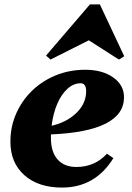

<svg xmlns="http://www.w3.org/2000/svg" viewBox="-20 -831 595 867"><path d="M260 16Q153 16 90 -40Q27 -96 27 -191Q27 -259 53 -318Q79 -377 125 -421.5Q171 -466 232.5 -491Q294 -516 365 -516Q442 -516 491 -481.5Q540 -447 540 -392Q540 -238 210 -224Q210 -216 210 -207Q210 -145 240 -111Q270 -77 325 -77Q408 -77 463 -137L492 -117Q410 16 260 16ZM344 -455Q312 -455 284.5 -430Q257 -405 238.5 -362Q220 -319 213 -263Q282 -279 325.5 -321.5Q369 -364 369 -419Q369 -455 344 -455ZM208 -562 188 -580 386 -811H431L541 -577L517 -562L381 -649Z"/></svg>

Font: Platypi ExtraBold
Style: Italic
Weight: 800
Italic angle: -13°
Designer: David Sargent
Foundry: Bolt Cutter Type
Version: Version 1.200; ttfautohint (v1.8.4.7-5d5b)